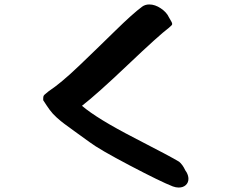

<svg xmlns="http://www.w3.org/2000/svg" viewBox="-20 -820 1040 862"><path d="M174 -378Q174 -386 176 -390Q178 -394 186 -400Q194 -406 198 -410Q254 -447 336 -525.5Q418 -604 497 -681.5Q576 -759 618 -790Q632 -800 650 -800Q676 -800 702 -782.5Q728 -765 738 -743L750 -722Q756 -711 750 -706L738 -695Q694 -662 554 -529Q414 -396 348 -345Q416 -287 584 -200.5Q752 -114 784 -94Q800 -81 812 -55L818 -46Q826 -31 826 -17Q826 0 814 11Q802 22 782 22Q770 22 756 17Q702 -4 563 -77Q424 -150 382 -182Q354 -202 319 -227.5Q284 -253 269 -264Q254 -275 235 -292Q216 -309 203 -327Q190 -345 174 -370Q174 -372 174 -374.5Q174 -377 174 -378Z"/></svg>

Font: NaniFont Regular
Style: Regular
Weight: 400
Designer: Nanigashitei
Version: Version 1.036